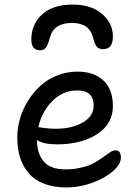

<svg xmlns="http://www.w3.org/2000/svg" viewBox="-20 -817 606 847"><path d="M300.8 -796.9Q381.8 -796.9 429.9 -755.9Q478 -714.8 478 -657.2Q478 -627 467 -613.5Q456.1 -600.1 434.1 -600.1Q416.5 -600.1 407 -611.1Q397.5 -622.1 390.1 -652.8Q373.5 -715.8 297.9 -715.8Q217.3 -715.8 200.2 -651.9Q191.9 -619.1 182.9 -607.2Q173.8 -595.2 157.2 -595.2Q118.2 -595.2 118.2 -643.1Q118.2 -709.5 165.5 -753.2Q212.9 -796.9 300.8 -796.9ZM272 9.8Q216.8 9.8 174.8 -6.3Q132.8 -22.5 107.2 -52.2Q81.5 -82 68.8 -121.6Q56.2 -161.1 56.2 -210Q56.2 -251 67.9 -292.5Q79.6 -334 102.8 -371.3Q126 -408.7 157.5 -437.7Q189 -466.8 231.7 -483.9Q274.4 -501 321.8 -501Q394 -501 436 -462.2Q478 -423.3 478 -349.1Q478 -270.5 408.4 -225.3Q338.9 -180.2 231 -180.2Q171.9 -180.2 143.1 -199.2V-198.2Q143.1 -140.1 172.9 -105Q202.6 -69.8 267.1 -69.8Q307.1 -69.8 341.3 -78.4Q375.5 -86.9 397 -99.4Q418.5 -111.8 435.3 -124.3Q452.1 -136.7 465.6 -145.3Q479 -153.8 488.8 -153.8Q502 -153.8 507.6 -145.8Q513.2 -137.7 513.2 -120.1Q513.2 -93.3 480 -63.2Q446.8 -33.2 389.6 -11.7Q332.5 9.8 272 9.8ZM319.8 -418Q257.8 -418 211.4 -371.8Q165 -325.7 148.9 -255.9Q153.3 -255.9 176.8 -252.4Q200.2 -249 224.1 -249Q298.8 -249 345.9 -277.1Q393.1 -305.2 393.1 -350.1Q393.1 -384.3 375.5 -401.1Q357.9 -418 319.8 -418Z"/></svg>

Font: Shantell Sans Normal
Style: Regular
Weight: 400
Designer: Stephen Nixon, Anya Danilova, Shantell Martin
Foundry: Arrow Type
Version: Version 1.006;[559af2be0]